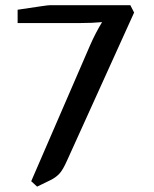

<svg xmlns="http://www.w3.org/2000/svg" viewBox="-20 -693 586 732"><path d="M323.1 -519.5Q343.1 -565.6 369.2 -608.7Q332.3 -605.1 285.1 -605.1H47.2V-655.9L136.9 -669.2Q164.1 -673.3 172.3 -673.3H476.9L491.3 -645.1L236.4 -82.6Q219.5 -44.1 205.4 -29.7Q191.3 -15.4 172.3 -6.2L121.5 18.5L99 -2.1Z"/></svg>

Font: MM Jasmine
Style: Regular
Weight: 400
Designer: Khon Soe Zaw Thu
Version: Version 1.00 July 11, 2016, initial release